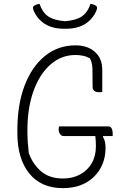

<svg xmlns="http://www.w3.org/2000/svg" viewBox="-20 -955 640 995"><path d="M287 -300H541Q564 -300 564 -260V-250H515L513 -246Q527 -226 527 -189Q527 -144 512 -106.5Q497 -69 469 -41Q408 20 306 20Q193 20 131.5 -56.5Q70 -133 70 -264V-281Q70 -413 107.5 -511.5Q145 -610 213 -665Q281 -720 371 -720Q438 -720 476 -682Q493 -666 501.5 -643.5Q510 -621 510 -590V-479Q502 -477 496 -477Q460 -477 460 -504Q460 -568 459 -599.5Q458 -631 446 -653Q427 -663 408 -666.5Q389 -670 371 -670Q298 -670 241.5 -620.5Q185 -571 153.5 -483Q122 -395 122 -280V-266Q122 -245 123.5 -222Q125 -199 129 -163Q149 -105 192.5 -67.5Q236 -30 306 -30Q357 -30 395.5 -51Q434 -72 455.5 -109.5Q477 -147 477 -196Q477 -226 474 -250H309Q298 -250 291 -260.5Q284 -271 284 -285Q284 -296 287 -300ZM449 -935Q470 -932 480 -923Q486 -917 480 -901Q461 -856 421.5 -831Q382 -806 321 -806H313Q252 -806 212.5 -831Q173 -856 154 -901Q148 -917 154 -923Q164 -932 185 -935Q199 -892 228.5 -871Q258 -850 317 -845Q376 -850 405.5 -871Q435 -892 449 -935Z"/></svg>

Font: Recursive Mn Csl St Lt
Style: Regular
Weight: 300
Monospace: yes
Version: Version 1.079;hotconv 1.0.112;makeotfexe 2.5.65598; ttfautoh